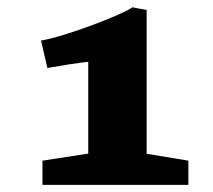

<svg xmlns="http://www.w3.org/2000/svg" viewBox="-20 -861 589 530"><path d="M97.2 -350.6H500V-417.5L384.8 -436.5V-833.5L345.2 -840.8C321.3 -821.8 161.1 -760.3 93.3 -749L110.8 -673.3C143.1 -679.2 198.2 -688 223.6 -690.4V-437L97.2 -417.5Z"/></svg>

Font: Merriweather
Style: Heavy
Weight: 900
Designer: Eben Sorkin ( eben@eyebytes.com )
Foundry: Sorkin Type Co.
Version: Version 1.003